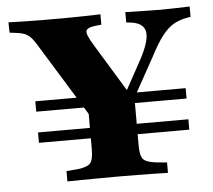

<svg xmlns="http://www.w3.org/2000/svg" viewBox="-45 -620 743 669"><g transform="rotate(-5 326.0 -285.5)"><path d="M77.4 -143.5V-179.8H603.2V-143.5ZM77.4 -252.4V-288.7H287.1L309.7 -252.4ZM399.2 -252.4 421 -288.7H603.2V-252.4ZM300.8 -160.5 99.2 -487.9Q88.7 -504.8 79 -513.7Q69.4 -522.6 57.3 -526.6Q45.2 -530.6 29 -532.3L8.9 -534.7L8.1 -571Q30.6 -570.2 64.1 -569.4Q97.6 -568.5 126.6 -568.5H138.7H148.4Q171 -568.5 196 -568.5Q221 -568.5 245.6 -569Q270.2 -569.4 291.9 -569.8Q313.7 -570.2 329.8 -571V-534.7L308.1 -532.3Q279 -529 276.2 -516.9Q273.4 -504.8 296.8 -466.9L411.3 -279L373.4 -254L454 -400.8Q487.9 -463.7 483.1 -495.6Q478.2 -527.4 432.3 -533.1L416.9 -534.7V-571Q452.4 -570.2 481.5 -569.4Q510.5 -568.5 538.7 -568.5Q566.9 -568.5 591.9 -569.4Q616.9 -570.2 641.9 -571V-534.7L627.4 -532.3Q601.6 -527.4 581.5 -515.7Q561.3 -504 541.5 -478.6Q521.8 -453.2 496.8 -404.8L361.3 -160.5ZM328.2 -2.4Q301.6 -2.4 272.2 -2Q242.7 -1.6 214.1 -1.6Q185.5 -1.6 164.5 -0.8V-37.1L204.8 -40.3Q237.9 -44.4 248.4 -56.5Q258.9 -68.5 258.9 -105.6V-250.8L348.4 -200.8L422.6 -314.5V-105.6Q422.6 -68.5 432.7 -56.5Q442.7 -44.4 475.8 -40.3L516.1 -36.3V0Q495.2 -0.8 466.5 -1.2Q437.9 -1.6 408.5 -2Q379 -2.4 352.4 -2.4H340.3Z"/></g></svg>

Font: Playfair 9pt Black
Style: Regular
Weight: 900
Designer: Claus Eggers Sørensen
Foundry: Claus Eggers Sørensen
Version: Version 2.203